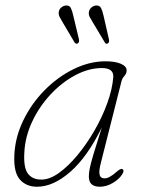

<svg xmlns="http://www.w3.org/2000/svg" viewBox="-20 -684 537 711"><path d="M354 -83Q345.5 -51 348.8 -37.2Q352 -23.5 367 -23.5Q385 -23.5 412 -48Q427 -61 433 -58Q441.5 -53.5 433.5 -40Q422 -21 398.2 -6.8Q374.5 7.5 349.5 7.5Q330.5 7.5 319.8 -1.2Q309 -10 309 -31Q309 -44 312.5 -61.2Q316 -78.5 326.2 -113.2Q336.5 -148 357 -212Q304 -103.5 240.8 -48Q177.5 7.5 117 7.5Q77.5 7.5 54 -18.8Q30.5 -45 33 -107Q35.5 -174.5 65.8 -237.2Q96 -300 144.8 -349.5Q193.5 -399 252.5 -428Q311.5 -457 370.5 -457Q406.5 -457 427.8 -447.8Q449 -438.5 449 -423Q449 -412 440.8 -403Q432.5 -394 430 -383.5ZM70 -117Q67 -62 83.8 -40.5Q100.5 -19 132.5 -19Q163 -18.5 197.8 -43.2Q232.5 -68 266.5 -109Q300.5 -150 329.5 -200Q358.5 -250 377.2 -301.8Q396 -353.5 399.5 -398.5Q401.5 -432 357.5 -432Q308.5 -432 258.8 -405.5Q209 -379 167 -334Q125 -289 98.8 -232.8Q72.5 -176.5 70 -117ZM363.5 -625.5 383.5 -538Q385.5 -527 379.5 -523.5Q372.5 -519 368 -527L322 -604Q316.5 -612.5 312.2 -621Q308 -629.5 309 -638.5Q310.5 -649 317.8 -655.5Q325 -662 334 -663.5Q348.5 -665 354 -654.5Q359.5 -644 363.5 -625.5ZM251.5 -625.5 272.5 -538Q274 -527 268.5 -523.5Q261.5 -519.5 256 -527L210.5 -604Q205.5 -612.5 201 -621Q196.5 -629.5 197.5 -638.5Q198.5 -649 206 -655.5Q213.5 -662 222.5 -663.5Q237 -665 242.2 -654.5Q247.5 -644 251.5 -625.5Z"/></svg>

Font: Fraunces 9pt Soft Thin
Style: Italic
Weight: 100
Italic angle: -16°
Version: Version 1.000;[b76b70a41]